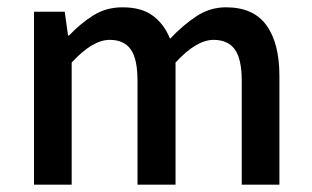

<svg xmlns="http://www.w3.org/2000/svg" viewBox="-20 -505 852 525"><path d="M73 0V-473H157L166 -408H169Q199 -440 234.5 -462.5Q270 -485 315 -485Q367 -485 398 -462Q429 -439 445 -399Q480 -436 517 -460.5Q554 -485 598 -485Q673 -485 708.5 -436Q744 -387 744 -297V0H641V-284Q641 -344 622 -370Q603 -396 564 -396Q517 -396 460 -334V0H356V-284Q356 -344 337.5 -370Q319 -396 280 -396Q233 -396 176 -334V0Z"/></svg>

Font: Narnoor Medium
Style: Regular
Weight: 500
Designer: S. Sridhar Murthy
Foundry: SIL International
Version: Version 3.000